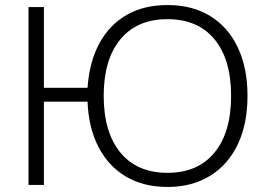

<svg xmlns="http://www.w3.org/2000/svg" viewBox="-20 -733 1066 761"><path d="M644 8Q549 8 479.5 -33Q410 -74 370.5 -150Q331 -226 327 -330H154V0H93V-705H154V-385H327Q334 -487 373.5 -560.5Q413 -634 481.5 -673.5Q550 -713 644 -713Q742 -713 813 -669.5Q884 -626 922.5 -545Q961 -464 961 -353Q961 -242 922.5 -161Q884 -80 812.5 -36Q741 8 644 8ZM644 -48Q764 -48 830 -128Q896 -208 896 -353Q896 -498 830 -577.5Q764 -657 644 -657Q523 -657 457 -577Q391 -497 391 -353Q391 -209 457 -128.5Q523 -48 644 -48Z"/></svg>

Font: Mulish Light
Style: Regular
Weight: 300
Designer: Vernon Adams
Foundry: Vernon Adams
Version: Version 3.603; ttfautohint (v1.8.3)